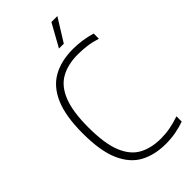

<svg xmlns="http://www.w3.org/2000/svg" viewBox="-290 -1014 1095 1095"><g transform="rotate(-45 257.0 -467.0)"><path d="M345.5 9Q257 9 191.2 -26.2Q125.5 -61.5 89 -144.2Q52.5 -227 52.5 -369Q52.5 -507.5 88.5 -591Q124.5 -674.5 191.8 -711.8Q259 -749 353 -749Q427 -749 499.5 -727.5V-685.5Q460.5 -698 424.5 -702.8Q388.5 -707.5 351 -707.5Q271 -707.5 214.8 -676.2Q158.5 -645 129 -571.2Q99.5 -497.5 99.5 -371Q99.5 -240 129.5 -166.2Q159.5 -92.5 215 -62.5Q270.5 -32.5 346.5 -32.5Q385.5 -32.5 421.2 -39Q457 -45.5 499.5 -60V-17.5Q466 -5.5 427.5 1.8Q389 9 345.5 9ZM299 -807 375.5 -944.5H423.5L338 -807Z"/></g></svg>

Font: Encode Sans SmCnd XLt
Style: Regular
Weight: 200
Width: 4
Designer: Multiple Designers
Foundry: Impallari Type
Version: Version 3.002; ttfautohint (v1.8.3) -l 8 -r 50 -G 200 -x 14 